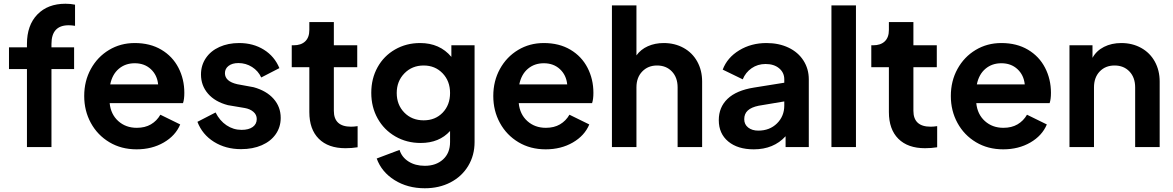

<svg xmlns="http://www.w3.org/2000/svg" viewBox="-20 -786 6267 1026"><path d="M124 -417H28V-533H124V-551Q124 -651 179.5 -708.5Q235 -766 330 -766Q358 -766 381 -761V-648Q363 -651 347 -651Q255 -651 255 -551V-533H376V-417H255V0H124Z M430 -273Q430 -353 465.5 -417.5Q501 -482 562.5 -519Q624 -556 700 -556Q782 -556 842 -520.5Q902 -485 933.5 -424Q965 -363 965 -290Q965 -256 958 -235H566Q572 -175 612 -139Q652 -103 711 -103Q755 -103 786.5 -121.5Q818 -140 837 -173L943 -121Q918 -61 855 -24.5Q792 12 710 12Q628 12 564.5 -26Q501 -64 465.5 -129Q430 -194 430 -273ZM825 -335Q820 -385 786 -416.5Q752 -448 700 -448Q650 -448 615 -418.5Q580 -389 569 -335Z M1035 -135 1132 -185Q1154 -141 1190.5 -116.5Q1227 -92 1271 -92Q1309 -92 1330.5 -107.5Q1352 -123 1352 -150Q1352 -173 1334 -188.5Q1316 -204 1287 -209L1198 -224Q1129 -242 1091.5 -285.5Q1054 -329 1054 -388Q1054 -437 1080 -475.5Q1106 -514 1152.5 -535Q1199 -556 1258 -556Q1333 -556 1390 -520.5Q1447 -485 1473 -422L1376 -372Q1360 -407 1327 -428Q1294 -449 1254 -449Q1221 -449 1201.5 -434Q1182 -419 1182 -395Q1182 -351 1248 -336L1335 -320Q1404 -301 1442 -258Q1480 -215 1480 -156Q1480 -107 1453.5 -69Q1427 -31 1379 -10Q1331 11 1268 11Q1186 11 1123.5 -28Q1061 -67 1035 -135Z M1633 -187V-427H1539V-544H1549Q1589 -544 1611 -565Q1633 -586 1633 -626V-668H1764V-544H1889V-427H1764V-194Q1764 -109 1856 -109Q1872 -109 1891 -112V1Q1859 6 1826 6Q1734 6 1683.5 -44.5Q1633 -95 1633 -187Z M1993 61 2115 15Q2127 54 2163 77Q2199 100 2250 100Q2310 100 2347.5 66Q2385 32 2385 -27V-86Q2327 -22 2228 -22Q2153 -22 2092.5 -57Q2032 -92 1998 -153Q1964 -214 1964 -290Q1964 -366 1997.5 -426.5Q2031 -487 2091 -521.5Q2151 -556 2225 -556Q2330 -556 2392 -482V-544H2516V-27Q2516 44 2482 100.5Q2448 157 2387.5 188.5Q2327 220 2250 220Q2158 220 2088.5 176.5Q2019 133 1993 61ZM2244 -143Q2306 -143 2345.5 -184Q2385 -225 2385 -289Q2385 -353 2345 -394.5Q2305 -436 2244 -436Q2182 -436 2141 -394Q2100 -352 2100 -289Q2100 -226 2140.5 -184.5Q2181 -143 2244 -143Z M2616 -273Q2616 -353 2651.5 -417.5Q2687 -482 2748.5 -519Q2810 -556 2886 -556Q2968 -556 3028 -520.5Q3088 -485 3119.5 -424Q3151 -363 3151 -290Q3151 -256 3144 -235H2752Q2758 -175 2798 -139Q2838 -103 2897 -103Q2941 -103 2972.5 -121.5Q3004 -140 3023 -173L3129 -121Q3104 -61 3041 -24.5Q2978 12 2896 12Q2814 12 2750.5 -26Q2687 -64 2651.5 -129Q2616 -194 2616 -273ZM3011 -335Q3006 -385 2972 -416.5Q2938 -448 2886 -448Q2836 -448 2801 -418.5Q2766 -389 2755 -335Z M3250 -757H3381V-490Q3404 -522 3442 -539Q3480 -556 3527 -556Q3586 -556 3633 -530Q3680 -504 3706 -457Q3732 -410 3732 -350V0H3601V-319Q3601 -372 3570.5 -404Q3540 -436 3491 -436Q3443 -436 3412 -404Q3381 -372 3381 -319V0H3250Z M3821 -144Q3821 -213 3868 -258Q3915 -303 4009 -318L4171 -344V-362Q4171 -398 4143.5 -421Q4116 -444 4071 -444Q4029 -444 3996.5 -421.5Q3964 -399 3949 -362L3842 -414Q3866 -478 3930 -517Q3994 -556 4076 -556Q4142 -556 4193.5 -531.5Q4245 -507 4273.5 -462.5Q4302 -418 4302 -362V0H4178V-58Q4114 12 4008 12Q3922 12 3871.5 -30Q3821 -72 3821 -144ZM4032 -88Q4093 -88 4132 -126.5Q4171 -165 4171 -222V-244L4034 -221Q3995 -213 3976 -195.5Q3957 -178 3957 -149Q3957 -121 3978 -104.5Q3999 -88 4032 -88Z M4423 -757H4554V0H4423Z M4730 -187V-427H4636V-544H4646Q4686 -544 4708 -565Q4730 -586 4730 -626V-668H4861V-544H4986V-427H4861V-194Q4861 -109 4953 -109Q4969 -109 4988 -112V1Q4956 6 4923 6Q4831 6 4780.5 -44.5Q4730 -95 4730 -187Z M5061 -273Q5061 -353 5096.5 -417.5Q5132 -482 5193.5 -519Q5255 -556 5331 -556Q5413 -556 5473 -520.5Q5533 -485 5564.5 -424Q5596 -363 5596 -290Q5596 -256 5589 -235H5197Q5203 -175 5243 -139Q5283 -103 5342 -103Q5386 -103 5417.5 -121.5Q5449 -140 5468 -173L5574 -121Q5549 -61 5486 -24.5Q5423 12 5341 12Q5259 12 5195.5 -26Q5132 -64 5096.5 -129Q5061 -194 5061 -273ZM5456 -335Q5451 -385 5417 -416.5Q5383 -448 5331 -448Q5281 -448 5246 -418.5Q5211 -389 5200 -335Z M5695 -544H5818V-477Q5839 -515 5879.5 -535.5Q5920 -556 5972 -556Q6031 -556 6078 -530Q6125 -504 6151 -457Q6177 -410 6177 -350V0H6046V-319Q6046 -372 6015.5 -404Q5985 -436 5936 -436Q5887 -436 5856.5 -404Q5826 -372 5826 -319V0H5695Z"/></svg>

Font: Eudoxus Sans
Style: Bold
Weight: 700
Designer: Stijn de Vries
Foundry: tokotype
Version: Version 2.005